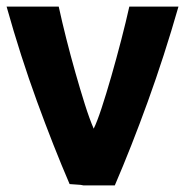

<svg xmlns="http://www.w3.org/2000/svg" viewBox="-20 -554 561 582"><path d="M264 -164Q251 -194 237 -238.5Q223 -283 208.5 -334Q194 -385 181 -436.5Q168 -488 158 -534H0Q42 -384 92 -247Q142 -110 191 4Q199 5 212.5 5.5Q226 6 233 8H328Q378 -108 428 -246Q478 -384 521 -534H372Q362 -489 347.5 -433Q333 -377 317.5 -323Q302 -269 288 -226.5Q274 -184 264 -164Z"/></svg>

Font: Repo Bold
Style: Bold
Weight: 700
Designer: Stefan Peev
Foundry: Context Ltd
Version: Version 1.502